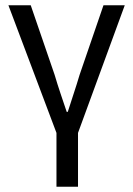

<svg xmlns="http://www.w3.org/2000/svg" viewBox="-20 -506 507 731"><path d="M195 205H277V0L455 -486H374L283 -221C269 -173 252 -125 238 -80H234C219 -125 202 -173 188 -221L97 -486H12L195 0Z"/></svg>

Font: Giro Sans Regular
Style: Regular
Weight: 400
Designer: Paul D. Hunt
Foundry: Adobe Systems Incorporated
Version: Version 1.000;PS 1.0;hotconv 1.0.88;makeotf.lib2.5.647800